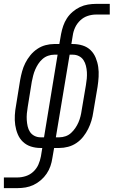

<svg xmlns="http://www.w3.org/2000/svg" viewBox="-56 -755 586 990"><path d="M-36 215V160H34Q55 160 77 153Q99 146 116 130Q133 114 142 93.5Q151 73 155 51L162 8H153Q127 8 103.5 0.5Q80 -7 62.5 -23.5Q45 -40 35.5 -63Q26 -86 22.5 -110.5Q19 -135 20.5 -161Q22 -187 27 -213L48 -343Q52 -365 58 -387Q64 -409 74.5 -430Q85 -451 100.5 -470Q116 -489 136 -502.5Q156 -516 178.5 -522Q201 -528 223 -528H250L259 -580Q263 -601 270 -621.5Q277 -642 289 -660.5Q301 -679 318.5 -694Q336 -709 356 -718.5Q376 -728 397.5 -731.5Q419 -735 439 -735H510V-680H439Q418 -680 396.5 -673Q375 -666 358 -650Q341 -634 331.5 -613.5Q322 -593 319 -571L312 -528H320Q346 -528 370 -520.5Q394 -513 411 -496.5Q428 -480 437.5 -457Q447 -434 450.5 -409.5Q454 -385 452.5 -359Q451 -333 447 -307L425 -177Q422 -155 415.5 -133Q409 -111 398.5 -90Q388 -69 373 -50Q358 -31 338 -17.5Q318 -4 295 2Q272 8 250 8H223L214 60Q211 81 204 101.5Q197 122 184.5 140.5Q172 159 154.5 174Q137 189 117 198.5Q97 208 76 211.5Q55 215 34 215ZM171 -47 241 -473H223Q208 -473 192 -467.5Q176 -462 163 -450.5Q150 -439 141 -425Q132 -411 125.5 -396Q119 -381 115 -365Q111 -349 108 -334L87 -204Q84 -187 82.5 -170Q81 -153 82 -136.5Q83 -120 86.5 -104Q90 -88 98.5 -75Q107 -62 121.5 -54.5Q136 -47 153 -47ZM232 -47H250Q266 -47 282 -52.5Q298 -58 310.5 -69.5Q323 -81 332.5 -95Q342 -109 348.5 -124Q355 -139 359 -155Q363 -171 365 -186L387 -316Q390 -333 391.5 -350Q393 -367 392 -383.5Q391 -400 387 -416Q383 -432 374.5 -445Q366 -458 351.5 -465.5Q337 -473 320 -473H303Z"/></svg>

Font: Iosevka SS04 Light
Style: Italic
Weight: 300
Italic angle: -9°
Monospace: yes
Designer: Belleve Invis
Foundry: Belleve Invis
Version: Version 19.0.0; ttfautohint (v1.8.4)